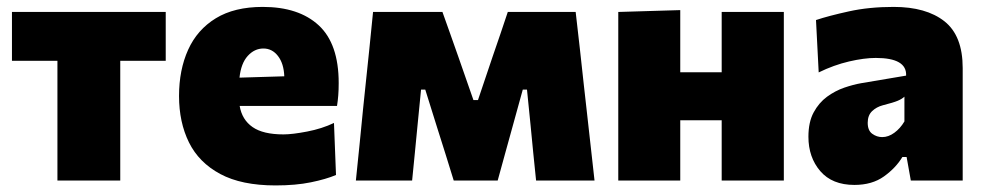

<svg xmlns="http://www.w3.org/2000/svg" viewBox="-20 -536 2916 570"><path d="M150.5 0V-355.5H15.5V-500.5H472V-355.5H337V0Z M798 14.5Q697 14.5 633.8 -19.5Q570.5 -53.5 541 -113.2Q511.5 -173 511.5 -251Q511.5 -328.5 538.5 -388.2Q565.5 -448 620.8 -481.8Q676 -515.5 760 -515.5Q867 -515.5 926.2 -460.8Q985.5 -406 985.5 -289.5Q985.5 -268.5 984.2 -252.8Q983 -237 980.5 -221.5H691.5Q698.5 -180.5 729.8 -158.8Q761 -137 821.5 -137Q848 -137 892 -145.5Q936 -154 971.5 -171L977.5 -16.5Q948 -4 903 5.2Q858 14.5 798 14.5ZM762 -392Q735.5 -392 715.5 -370Q695.5 -348 691 -305.5L824 -309.5Q822.5 -347.5 805.2 -369.8Q788 -392 762 -392Z M1036.5 0Q1042 -54 1047.5 -107.5Q1053 -161 1058 -214L1065 -281Q1070.5 -335.5 1076.5 -391Q1082 -446 1087.5 -500.5H1293.5Q1305.5 -467.5 1317 -434.5Q1328.5 -401 1340.5 -368L1385.5 -239H1399L1442.5 -368Q1454 -401.5 1465.5 -435Q1476.5 -468 1487.5 -500.5H1689Q1695 -447 1701.5 -391Q1707.5 -335 1713.5 -281.5L1721.5 -210.5Q1727 -160.5 1733 -107.5Q1739 -54 1745 0H1571.5Q1567 -41.5 1563 -83Q1559 -124.5 1555 -165.5L1544.5 -270H1532L1501.5 -159.5Q1490.5 -119.5 1479.5 -80Q1468.5 -40 1457.5 0H1327Q1314.5 -40 1302.5 -79Q1290 -118 1278 -156.5L1242.5 -270H1230L1220 -168.5Q1216 -126 1211.8 -84Q1207.5 -42 1203.5 0Z M1815.5 0V-500.5L1999.5 -506V-321.5H2122.5V-500.5H2307V0H2122.5V-179H1999.5V0Z M2516.5 13Q2450.5 13 2415.2 -28Q2380 -69 2380 -130Q2380 -173.5 2395.5 -202.2Q2411 -231 2435.2 -248.8Q2459.5 -266.5 2486.5 -275.8Q2513.5 -285 2536.5 -289L2670 -311.5Q2672.5 -364 2580 -364Q2545.5 -364 2500.5 -353.5Q2455.5 -343 2410.5 -321L2402.5 -476.5Q2440 -489 2500 -502.2Q2560 -515.5 2633 -515.5Q2729.5 -515.5 2783.8 -472.8Q2838 -430 2838 -334V0H2684L2671.5 -70H2659Q2639.5 -37.5 2604.2 -12.2Q2569 13 2516.5 13ZM2599 -129Q2617.5 -129 2635 -141.8Q2652.5 -154.5 2665 -175.5V-249Q2657.5 -242 2645 -236.8Q2632.5 -231.5 2601 -223.5Q2582 -218.5 2569 -206Q2556 -193.5 2556 -171.5Q2556 -148.5 2569.5 -138.8Q2583 -129 2599 -129Z"/></svg>

Font: Heraclito ExtraBold
Style: Regular
Weight: 800
Designer: Kostas Bartsokas (font) & Cristiano Sobral (main changes)
Foundry: Kostas Bartsokas (font) & Cristiano Sobral (main changes)
Version: Version 1.00;July 8, 2020;FontCreator 13.0.0.2655 64-bit